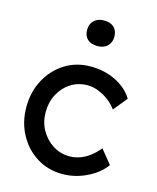

<svg xmlns="http://www.w3.org/2000/svg" viewBox="-116 -851 768 942"><g transform="rotate(15 267.5 -380.5)"><path d="M36 -263Q36 -340 69.5 -402Q103 -464 160.5 -500Q218 -536 291 -536Q361 -536 418.5 -507.5Q476 -479 506 -430L449 -360Q433 -383 408 -402Q383 -421 355 -432Q327 -443 301 -443Q253 -443 215.5 -419.5Q178 -396 156 -355Q134 -314 134 -263Q134 -212 157 -171.5Q180 -131 218 -107Q256 -83 302 -83Q329 -83 354.5 -92Q380 -101 404 -119Q428 -137 449 -163L506 -93Q474 -48 414.5 -19Q355 10 291 10Q218 10 160.5 -26Q103 -62 69.5 -124Q36 -186 36 -263ZM226 -706Q226 -735 244.5 -753Q263 -771 295 -771Q328 -771 346 -754Q364 -737 364 -706Q364 -677 345.5 -659Q327 -641 295 -641Q262 -641 244 -658Q226 -675 226 -706Z"/></g></svg>

Font: Our Lexend
Style: Regular
Weight: 400
Designer: Bonnie Shaver-Troup, Thomas Jockin
Foundry: Lexend
Version: Version 1.007